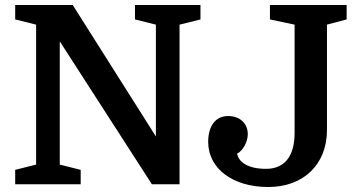

<svg xmlns="http://www.w3.org/2000/svg" viewBox="-20 -740 1445 771"><path d="M41 -58V0H304V-58L220 -79V-574L590 0H701V-641L785 -662V-720H522V-662L606 -641V-192L272 -720H41V-662L125 -641V-79ZM1163 -207C1163 -110 1121 -62 1048 -62C977 -62 939 -88 932 -123C955 -134 975 -170 975 -201C975 -245 943 -274 896 -274C843 -274 816 -231 816 -170C816 -63 915 11 1057 11C1199 11 1293 -80 1293 -218V-641L1372 -662V-720H1064V-662L1163 -641Z"/></svg>

Font: Domine
Style: Bold
Weight: 700
Designer: Pablo Impallari, Rodrigo Fuenzalida, Brenda Gallo
Foundry: Pablo Impallari, Rodrigo Fuenzalida, Brenda Gallo
Version: Version 2.000